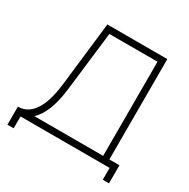

<svg xmlns="http://www.w3.org/2000/svg" viewBox="-183 -919 1154 1170"><g transform="rotate(30 394.0 -333.5)"><path d="M664.6 -43.8V-750H242.7L190.6 -299C170.8 -130.2 113.5 -43.8 20.8 -43.8V83.3H64.6V0H691.7V83.3H735.4V-43.8ZM620.8 -43.8H136.5C187.5 -90.6 219.8 -174 233.3 -293.8L282.3 -706.2H620.8Z"/></g></svg>

Font: Manrope Thin
Style: Regular
Weight: 100
Width: 4
Designer: Michael Sharanda
Foundry: Michael Sharanda
Version: Version 2.000;PS 002.000;hotconv 1.0.88;makeotf.lib2.5.64775